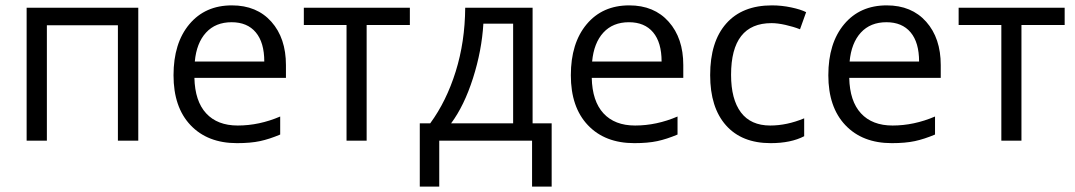

<svg xmlns="http://www.w3.org/2000/svg" viewBox="-20 -526 4020 718"><path d="M155.3 0H79.6V-497.1H497.1V0H420.9V-431.6H155.3Z M866.2 9.3Q756.3 9.3 692.6 -57.9Q628.9 -125 628.9 -244.6Q628.9 -364.7 688 -435.3Q747.1 -505.9 847.2 -505.9Q940.4 -505.9 994.9 -444.6Q1049.3 -383.3 1049.3 -282.7V-234.9H707Q709 -147.5 751 -102.1Q793 -56.6 869.1 -56.6Q949.2 -56.6 1027.8 -90.3V-22.9Q987.8 -5.9 952.4 1.7Q917 9.3 866.2 9.3ZM846.2 -442.9Q786.1 -442.9 750.5 -404.1Q714.8 -365.2 708.5 -295.9H968.3Q968.3 -367.2 936.5 -405Q904.8 -442.9 846.2 -442.9Z M1512.7 -432.6H1351.1V0H1275.9V-432.6H1116.2V-497.1H1512.7Z M2043 171.9H1969.7V0H1622.6V171.9H1549.8V-64.9H1588.9Q1649.4 -147.5 1684.1 -258.5Q1718.8 -369.6 1719.7 -497.1H1971.7V-64.9H2043ZM1898.9 -64.9V-437.5H1787.6Q1781.7 -336.9 1748.8 -233.6Q1715.8 -130.4 1667 -64.9Z M2352.1 9.3Q2242.2 9.3 2178.5 -57.9Q2114.7 -125 2114.7 -244.6Q2114.7 -364.7 2173.8 -435.3Q2232.9 -505.9 2333 -505.9Q2426.3 -505.9 2480.7 -444.6Q2535.2 -383.3 2535.2 -282.7V-234.9H2192.9Q2194.8 -147.5 2236.8 -102.1Q2278.8 -56.6 2355 -56.6Q2435.1 -56.6 2513.7 -90.3V-22.9Q2473.6 -5.9 2438.2 1.7Q2402.8 9.3 2352.1 9.3ZM2332 -442.9Q2272 -442.9 2236.3 -404.1Q2200.7 -365.2 2194.3 -295.9H2454.1Q2454.1 -367.2 2422.4 -405Q2390.6 -442.9 2332 -442.9Z M2861.8 9.3Q2753.9 9.3 2694.8 -57.4Q2635.7 -124 2635.7 -245.1Q2635.7 -370.1 2695.8 -438Q2755.9 -505.9 2866.7 -505.9Q2902.8 -505.9 2938.7 -498.3Q2974.6 -490.7 2994.6 -480.5L2971.7 -416.5Q2946.8 -426.3 2917.2 -432.9Q2887.7 -439.5 2865.2 -439.5Q2713.9 -439.5 2713.9 -246.1Q2713.9 -154.8 2750.7 -105.7Q2787.6 -56.6 2860.4 -56.6Q2922.4 -56.6 2987.3 -83.5V-16.6Q2937.5 9.3 2861.8 9.3Z M3314.9 9.3Q3205.1 9.3 3141.4 -57.9Q3077.6 -125 3077.6 -244.6Q3077.6 -364.7 3136.7 -435.3Q3195.8 -505.9 3295.9 -505.9Q3389.2 -505.9 3443.6 -444.6Q3498 -383.3 3498 -282.7V-234.9H3155.8Q3157.7 -147.5 3199.7 -102.1Q3241.7 -56.6 3317.9 -56.6Q3397.9 -56.6 3476.6 -90.3V-22.9Q3436.5 -5.9 3401.1 1.7Q3365.7 9.3 3314.9 9.3ZM3294.9 -442.9Q3234.9 -442.9 3199.2 -404.1Q3163.6 -365.2 3157.2 -295.9H3417Q3417 -367.2 3385.3 -405Q3353.5 -442.9 3294.9 -442.9Z M3961.4 -432.6H3799.8V0H3724.6V-432.6H3564.9V-497.1H3961.4Z"/></svg>

Font: Bpm'online Open Sans
Style: Regular
Weight: 400
Foundry: Ascender Corporation
Version: Version 1.10